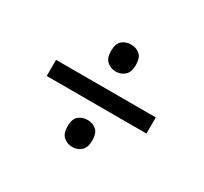

<svg xmlns="http://www.w3.org/2000/svg" viewBox="-103 -702 799 752"><g transform="rotate(30 296.0 -326.5)"><path d="M295 -436Q272 -436 255.5 -450.5Q239 -465 239 -497Q239 -531 255.5 -544.5Q272 -558 295 -558Q318 -558 334.5 -544.5Q351 -531 351 -497Q351 -465 334.5 -450.5Q318 -436 295 -436ZM70 -359H521V-286H70ZM295 -95Q272 -95 255.5 -109.5Q239 -124 239 -156Q239 -190 255.5 -203.5Q272 -217 295 -217Q318 -217 334.5 -203.5Q351 -190 351 -156Q351 -124 334.5 -109.5Q318 -95 295 -95Z"/></g></svg>

Font: Noto Sans Bengali UI
Style: Regular
Weight: 400
Designer: Jelle Bosma - Monotype Design Team
Foundry: Monotype Imaging Inc.
Version: Version 2.003; ttfautohint (v1.8.4.7-5d5b)